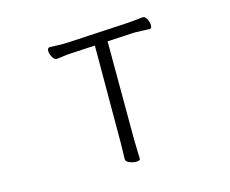

<svg xmlns="http://www.w3.org/2000/svg" viewBox="-101 -852 1202 1004"><g transform="rotate(-15 500.0 -349.5)"><path d="M467 -632 341 -625Q316 -624 292.5 -620.5Q269 -617 258 -616H257Q244 -616 234 -634Q224 -652 224 -667Q224 -685 237 -685Q245 -685 265 -684Q285 -683 308 -683Q316 -683 324.5 -683.5Q333 -684 340 -684L662 -702Q685 -704 709 -706Q733 -708 745 -710H748Q760 -710 769 -692Q778 -674 778 -659Q778 -641 766 -641Q756 -641 733 -642.5Q710 -644 686 -644Q680 -644 674 -643.5Q668 -643 663 -643L537 -636L538 -106Q538 -75 539.5 -46Q541 -17 541 0Q541 6 534.5 8.5Q528 11 518 11Q502 11 483 3Q464 -5 464 -18Q464 -30 465 -55.5Q466 -81 466 -107Z"/></g></svg>

Font: Klee One SemiBold
Style: Regular
Weight: 600
Designer: Fontworks Inc.
Foundry: Fontworks Inc.
Version: Version 1.00;January 12, 2022;FontCreator 13.0.0.2683 64-bit